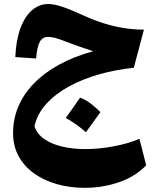

<svg xmlns="http://www.w3.org/2000/svg" viewBox="-20 -555 770 934"><path d="M54.4 -277.3 155.6 -270.5Q160.3 -326.5 173.3 -351.1Q186.4 -375.7 213.9 -375.7Q229 -375.7 250.4 -370Q271.8 -364.3 303.5 -351.4Q335.6 -338.9 370.3 -327.1Q404.9 -315.4 433.3 -305.8Q339.4 -280.1 266.8 -240.1Q194.2 -200 144.4 -148.6Q94.7 -97.2 69.1 -36.4Q43.5 24.4 43.5 92.1Q43.5 154.6 70.1 203.9Q96.8 253.3 144.6 287.8Q192.4 322.3 255.7 340.5Q319 358.7 391.9 358.7Q479.7 358.7 559.7 331.1Q639.6 303.4 691.2 249L658.2 120.3Q605.1 143.2 533.6 156.7Q462.1 170.2 393.1 170.2Q333.5 170.2 281.7 157.9Q230 145.5 194.4 120.6Q158.9 95.7 147.6 58.8Q161.6 -2 206.1 -50.6Q250.7 -99.3 317 -135.3Q383.3 -171.2 464 -193.9Q544.8 -216.6 631 -225.4L680.2 -410.8Q631.3 -410.8 581.9 -418.6Q532.6 -426.4 481.9 -442.6Q431.3 -458.8 378.3 -483.2Q323.4 -508.6 283 -522.1Q242.7 -535.5 214.8 -535.5Q171.2 -535.5 136.2 -505.7Q101.2 -475.9 79.7 -418.4Q58.1 -360.8 54.4 -277.3ZM369.5 -80.1Q352.7 -55.6 335.5 -31Q318.2 -6.4 299.9 18.7Q327.8 34 352 51.5Q376.3 69 397.8 88.2Q416.2 63.2 433.8 38.8Q451.3 14.4 468.3 -9.6Q445.8 -32.8 421.2 -51.4Q396.5 -70.1 369.5 -80.1Z"/></svg>

Font: Pinar FD VF
Style: Regular
Weight: 300
Designer: Amin Abedi
Version: Version 2.000